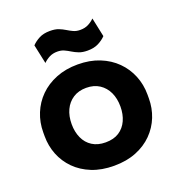

<svg xmlns="http://www.w3.org/2000/svg" viewBox="-144 -907 967 1045"><g transform="rotate(-20 340.0 -385.0)"><path d="M340.2 19.5Q268 19.5 212 -3Q156 -25.5 117.2 -64.6Q78.5 -103.8 58.5 -154.2Q38.5 -204.8 38.5 -261V-283.5Q38.5 -341.2 59.4 -392.6Q80.2 -444 119.5 -483.1Q158.8 -522.2 214.8 -544.6Q270.8 -567 340.2 -567Q410.5 -567 466.1 -544.6Q521.8 -522.2 561 -483.1Q600.2 -444 621.1 -392.6Q642 -341.2 642 -283.5V-261Q642 -204.8 622 -154.2Q602 -103.8 563.2 -64.6Q524.5 -25.5 468.5 -3Q412.5 19.5 340.2 19.5ZM340.2 -116Q386.8 -116 418 -136.1Q449.2 -156.2 465.4 -191.9Q481.5 -227.5 481.5 -272.2Q481.5 -318.8 464.9 -354.4Q448.2 -390 416.6 -410.8Q385 -431.5 340.2 -431.5Q295.8 -431.5 264 -410.8Q232.2 -390 215.6 -354.4Q199 -318.8 199 -272.2Q199 -227.5 215.1 -191.9Q231.2 -156.2 262.9 -136.1Q294.5 -116 340.2 -116ZM418.8 -619Q389.2 -619 369 -626.9Q348.8 -634.8 332.6 -644.8Q316.5 -654.8 299.6 -662.6Q282.8 -670.5 260 -670.5Q233.8 -670.5 213.6 -660Q193.5 -649.5 178.8 -634.5L155.2 -745Q172.5 -763.2 198 -776.6Q223.5 -790 260.8 -790Q291 -790 310.9 -782.1Q330.8 -774.2 346.9 -764.2Q363 -754.2 379.9 -746.4Q396.8 -738.5 419.5 -738.5Q446.5 -738.5 466.8 -749Q487 -759.5 501.8 -774.5L525.2 -664Q508 -645.8 482 -632.4Q456 -619 418.8 -619Z"/></g></svg>

Font: SVN-Sora Variable
Style: Regular
Weight: 400
Designer: Jonathan Barnbrook, Julián Moncada
Foundry: Barnbrook Fonts
Version: Version 2.000 - Viet hoa boi STYLEno.1 Fonts